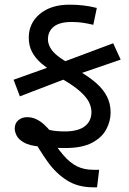

<svg xmlns="http://www.w3.org/2000/svg" viewBox="-20 -623 551 821"><path d="M379 178Q313 178 266 148Q219 118 184 69Q149 20 117 -38L96 -109Q125 -93 148 -82.5Q171 -72 196 -66.5Q221 -61 257 -61Q314 -61 342.5 -83Q371 -105 371 -144Q371 -163 361.5 -184Q352 -205 325 -230Q298 -255 246 -285L219 -306Q184 -329 157.5 -351.5Q131 -374 117 -401Q103 -428 103 -462Q103 -524 150.5 -563.5Q198 -603 277 -603Q309 -603 338 -599.5Q367 -596 394 -589L379 -517Q353 -523 332.5 -526Q312 -529 286 -529Q235 -529 210 -509Q185 -489 185 -455Q185 -437 195 -419Q205 -401 227 -383.5Q249 -366 285 -347L313 -322Q359 -296 390 -269Q421 -242 437 -211Q453 -180 453 -142Q453 -105 434.5 -70Q416 -35 373.5 -12.5Q331 10 259 10Q234 10 205 8Q176 6 153 4Q106 0 82.5 -13.5Q59 -27 51 -43.5Q43 -60 43 -73Q43 -96 58.5 -109Q74 -122 96 -122Q116 -122 133.5 -114Q151 -106 167.5 -91.5Q184 -77 200 -56L188 -48Q222 7 251 40.5Q280 74 310 88.5Q340 103 378 103H404L395 178ZM65 -211 38 -282 229 -350 464 -438 496 -368 289 -297Z"/></svg>

Font: guzrati25
Style: Book
Weight: 400
Designer: Jelle Bosma - Monotype Design Team, Universal Thirst
Foundry: Monotype Imaging Inc.
Version: Version 2.106